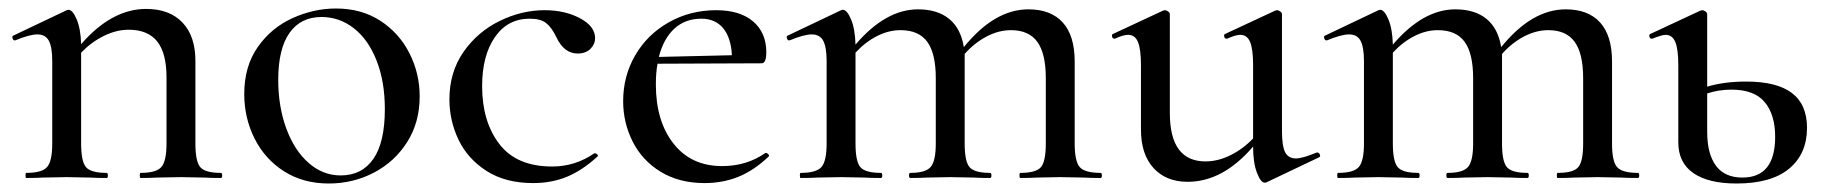

<svg xmlns="http://www.w3.org/2000/svg" viewBox="-20 -419 4296 452"><path d="M500 0Q476 0 461 -1L406 -2L350 -1Q336 0 311 0Q309 0 309 -6Q309 -12 311 -12Q348 -12 360 -26Q372 -40 372 -81V-237Q372 -294 350 -321.5Q328 -349 283 -349Q254 -349 224.5 -334.5Q195 -320 171 -295V-81Q171 -39 182.5 -25.5Q194 -12 231 -12Q234 -12 234 -6Q234 0 231 0Q207 0 192 -1L137 -2L81 -1Q67 0 42 0Q40 0 40 -6Q40 -12 42 -12Q79 -12 91 -26Q103 -40 103 -81V-275Q103 -308 95 -323Q87 -338 68 -338Q50 -338 16 -324H14Q11 -324 9.5 -329Q8 -334 11 -335L135 -394Q139 -396 141 -396Q151 -396 160.5 -373.5Q170 -351 171 -315Q243 -398 324 -398Q379 -398 409.5 -366Q440 -334 440 -276V-81Q440 -39 451.5 -25.5Q463 -12 500 -12Q503 -12 503 -6Q503 0 500 0Z M555 -198Q555 -263 587 -308.5Q619 -354 669 -376.5Q719 -399 771 -399Q831 -399 875.5 -370Q920 -341 944 -293.5Q968 -246 968 -192Q968 -131 938.5 -84.5Q909 -38 860 -12.5Q811 13 754 13Q694 13 649 -15.5Q604 -44 579.5 -92.5Q555 -141 555 -198ZM886 -162Q886 -227 866.5 -276.5Q847 -326 813 -352.5Q779 -379 737 -379Q688 -379 661.5 -341.5Q635 -304 635 -231Q635 -168 654 -116.5Q673 -65 706.5 -35.5Q740 -6 782 -6Q832 -6 859 -45Q886 -84 886 -162Z M1038 -185Q1038 -249 1071 -296.5Q1104 -344 1156 -369.5Q1208 -395 1262 -395Q1310 -395 1345.5 -376Q1381 -357 1381 -329Q1381 -315 1370 -304Q1359 -293 1340 -293Q1308 -293 1290 -331Q1279 -354 1266 -364.5Q1253 -375 1227 -375Q1175 -375 1145 -331.5Q1115 -288 1115 -216Q1115 -133 1155.5 -80Q1196 -27 1280 -27Q1334 -27 1379 -58H1381Q1384 -58 1386.5 -55Q1389 -52 1386 -50Q1351 -18 1315 -3Q1279 12 1235 12Q1170 12 1125.5 -16.5Q1081 -45 1059.5 -90Q1038 -135 1038 -185Z M1783 -59Q1786 -59 1789 -55.5Q1792 -52 1789 -50Q1754 -17 1717.5 -2.5Q1681 12 1639 12Q1579 12 1535.5 -14.5Q1492 -41 1469.5 -85.5Q1447 -130 1447 -181Q1447 -240 1475.5 -289Q1504 -338 1554.5 -366.5Q1605 -395 1666 -395Q1722 -395 1753 -368.5Q1784 -342 1784 -296Q1784 -270 1773 -270L1528 -269Q1524 -249 1524 -220Q1524 -134 1565.5 -81Q1607 -28 1680 -28Q1738 -28 1782 -59ZM1531 -285 1703 -289Q1701 -330 1682.5 -352.5Q1664 -375 1631 -375Q1593 -375 1567.5 -351.5Q1542 -328 1531 -285Z M2571 0Q2546 0 2532 -1L2476 -2L2421 -1Q2406 0 2382 0Q2380 0 2380 -6Q2380 -12 2382 -12Q2419 -12 2430.5 -25.5Q2442 -39 2442 -81V-235Q2442 -293 2422 -320.5Q2402 -348 2360 -348Q2331 -348 2302.5 -333Q2274 -318 2251 -292V-279V-81Q2251 -39 2262.5 -25.5Q2274 -12 2311 -12Q2314 -12 2314 -6Q2314 0 2311 0Q2287 0 2272 -1L2217 -2L2162 -1Q2147 0 2123 0Q2120 0 2120 -6Q2120 -12 2123 -12Q2159 -12 2171 -26Q2183 -40 2183 -81V-235Q2183 -293 2163 -320.5Q2143 -348 2100 -348Q2072 -348 2044.5 -334Q2017 -320 1994 -295V-81Q1994 -39 2005.5 -25.5Q2017 -12 2054 -12Q2057 -12 2057 -6Q2057 0 2054 0Q2030 0 2015 -1L1960 -2L1904 -1Q1890 0 1865 0Q1863 0 1863 -6Q1863 -12 1865 -12Q1902 -12 1914 -26Q1926 -40 1926 -81V-275Q1926 -308 1918 -323Q1910 -338 1891 -338Q1873 -338 1839 -324H1837Q1834 -324 1832.5 -329Q1831 -334 1834 -335L1958 -394Q1962 -396 1964 -396Q1974 -396 1983.5 -373.5Q1993 -351 1994 -314Q2065 -397 2141 -397Q2187 -397 2214.5 -374.5Q2242 -352 2249 -308Q2321 -397 2401 -397Q2454 -397 2482 -366Q2510 -335 2510 -274V-81Q2510 -39 2522 -25.5Q2534 -12 2571 -12Q2574 -12 2574 -6Q2574 0 2571 0Z M3081 -60Q3085 -60 3087 -55.5Q3089 -51 3086 -49L2962 10Q2960 11 2957 11Q2948 11 2939 -12.5Q2930 -36 2930 -74Q2859 9 2776 9Q2725 9 2695.5 -23.5Q2666 -56 2666 -114V-265Q2666 -303 2659 -320Q2652 -337 2636 -337Q2624 -337 2605 -328H2603Q2599 -328 2598 -333Q2597 -338 2600 -339L2718 -394L2722 -395Q2726 -395 2730 -392Q2734 -389 2734 -386V-153Q2734 -39 2818 -39Q2847 -39 2876.5 -53.5Q2906 -68 2930 -93V-265Q2930 -303 2923 -320Q2916 -337 2900 -337Q2889 -337 2869 -328H2867Q2863 -328 2862 -333Q2861 -338 2864 -339L2982 -394L2986 -395Q2990 -395 2994 -392Q2998 -389 2998 -386V-110Q2998 -75 3005.5 -60.5Q3013 -46 3031 -46Q3046 -46 3080 -60Z M3836 0Q3811 0 3797 -1L3741 -2L3686 -1Q3671 0 3647 0Q3645 0 3645 -6Q3645 -12 3647 -12Q3684 -12 3695.5 -25.5Q3707 -39 3707 -81V-235Q3707 -293 3687 -320.5Q3667 -348 3625 -348Q3596 -348 3567.5 -333Q3539 -318 3516 -292V-279V-81Q3516 -39 3527.5 -25.5Q3539 -12 3576 -12Q3579 -12 3579 -6Q3579 0 3576 0Q3552 0 3537 -1L3482 -2L3427 -1Q3412 0 3388 0Q3385 0 3385 -6Q3385 -12 3388 -12Q3424 -12 3436 -26Q3448 -40 3448 -81V-235Q3448 -293 3428 -320.5Q3408 -348 3365 -348Q3337 -348 3309.5 -334Q3282 -320 3259 -295V-81Q3259 -39 3270.5 -25.5Q3282 -12 3319 -12Q3322 -12 3322 -6Q3322 0 3319 0Q3295 0 3280 -1L3225 -2L3169 -1Q3155 0 3130 0Q3128 0 3128 -6Q3128 -12 3130 -12Q3167 -12 3179 -26Q3191 -40 3191 -81V-275Q3191 -308 3183 -323Q3175 -338 3156 -338Q3138 -338 3104 -324H3102Q3099 -324 3097.5 -329Q3096 -334 3099 -335L3223 -394Q3227 -396 3229 -396Q3239 -396 3248.5 -373.5Q3258 -351 3259 -314Q3330 -397 3406 -397Q3452 -397 3479.5 -374.5Q3507 -352 3514 -308Q3586 -397 3666 -397Q3719 -397 3747 -366Q3775 -335 3775 -274V-81Q3775 -39 3787 -25.5Q3799 -12 3836 -12Q3839 -12 3839 -6Q3839 0 3836 0Z M4234 -118Q4234 -57 4192 -22Q4150 13 4068 13Q4002 13 3966.5 -11.5Q3931 -36 3931 -84V-265Q3931 -303 3924 -320Q3917 -337 3901 -337Q3893 -337 3870 -328H3868Q3864 -328 3863 -333Q3862 -338 3865 -339L3983 -394L3987 -395Q3991 -395 3995 -392Q3999 -389 3999 -386V-215Q4039 -227 4091 -227Q4163 -227 4198.5 -200Q4234 -173 4234 -118ZM4159 -97Q4159 -149 4134.5 -178.5Q4110 -208 4056 -208Q4026 -208 3999 -199V-109Q3999 -57 4019.5 -29Q4040 -1 4082 -1Q4159 -1 4159 -97Z"/></svg>

Font: Cormorant Infant Medium
Style: Regular
Weight: 500
Designer: Christian Thalmann (Catharsis Fonts)
Version: Version 3.000